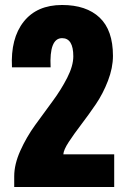

<svg xmlns="http://www.w3.org/2000/svg" viewBox="-20 -750 506 770"><path d="M37 0V-43Q37 -91 61.5 -145.5Q86 -200 121 -248.5Q156 -297 190.5 -343.5Q225 -390 249.5 -438Q274 -486 274 -524Q274 -597 229 -597Q177 -597 183 -480H28Q22 -596 75 -663Q128 -730 229 -730Q326 -730 379.5 -679.5Q433 -629 433 -526Q433 -478 413 -426Q393 -374 364 -331.5Q335 -289 306 -251Q277 -213 256 -181Q235 -149 234 -131H438V0Z"/></svg>

Font: Mona Sans Condensed ExtraBold
Style: Regular
Weight: 800
Width: 3
Designer: Deni Anggara
Foundry: GitHub
Version: Version 1.001;gftools[0.9.33]